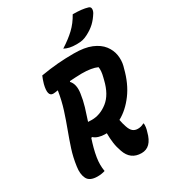

<svg xmlns="http://www.w3.org/2000/svg" viewBox="-225 -1047 1053 1180"><g transform="rotate(-30 302.0 -456.5)"><path d="M172 0Q160 4 146.5 6Q133 8 119 8Q63 8 46.5 -25.5Q30 -59 38 -110Q46 -169 63.5 -223Q81 -277 101.5 -331.5Q122 -386 141 -445Q160 -504 171 -573Q159 -571 150.5 -570Q142 -569 137 -569Q96 -569 116 -649Q120 -664 124.5 -676Q129 -688 134 -700Q199 -711 254 -715.5Q309 -720 369 -720Q445 -720 493 -700Q541 -680 566.5 -647Q592 -614 598 -575.5Q604 -537 595 -501L591 -487Q567 -391 518 -325Q469 -259 408 -226Q413 -198 422 -172Q431 -145 445 -133.5Q459 -122 480 -122Q503 -122 522 -133H527Q528 -119 526 -105Q524 -91 519 -76Q507 -28 483 -4Q460 19 425 19Q347 19 321 -58Q309 -91 304.5 -124Q300 -157 300 -194Q292 -194 285 -194Q266 -194 245 -200Q224 -206 210 -219L203 -217Q193 -187 185 -157Q177 -127 172 -96Q164 -46 172 0ZM282 -487Q276 -443 263 -399.5Q250 -356 235 -312Q246 -311 262 -311Q321 -311 374 -352.5Q427 -394 449 -486L453 -502Q464 -544 459 -571Q420 -589 349 -589Q327 -589 305.5 -587.5Q284 -586 264 -585L262 -580Q291 -549 282 -487ZM484 -932Q550 -932 589 -920Q603 -916 604 -903Q605 -890 597 -875Q576 -841 552 -818.5Q528 -796 493 -778Q474 -768 457 -764Q440 -760 414 -760Q385 -760 365 -764.5Q345 -769 328 -778Q383 -813 420 -848Q457 -883 484 -932Z"/></g></svg>

Font: Recursive Sn Csl St
Style: Bold Italic
Weight: 700
Italic angle: -15°
Version: Version 1.079;hotconv 1.0.112;makeotfexe 2.5.65598; ttfautoh